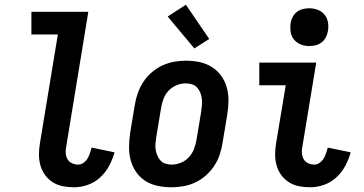

<svg xmlns="http://www.w3.org/2000/svg" viewBox="-20 -785 1540 813"><path d="M294 8Q269 8 246 3.5Q223 -1 204 -13Q185 -25 171.5 -43Q158 -61 151.5 -83.5Q145 -106 145 -130Q145 -154 149 -178L225 -639H113V-735H354L260 -162Q257 -148 258.5 -134.5Q260 -121 266.5 -110Q273 -99 285.5 -93.5Q298 -88 312 -88Q323 -88 334 -96Q345 -104 351 -114.5Q357 -125 361 -137Q365 -149 368 -160L465 -140Q457 -111 442.5 -83.5Q428 -56 405 -34.5Q382 -13 352.5 -2.5Q323 8 294 8Z M706 8Q676 8 647.5 2Q619 -4 595.5 -19Q572 -34 556.5 -56.5Q541 -79 533.5 -106.5Q526 -134 526.5 -163.5Q527 -193 531 -222L551 -342Q555 -367 564 -392Q573 -417 587.5 -439Q602 -461 623 -479Q644 -497 668 -508Q692 -519 717 -523.5Q742 -528 767 -528Q797 -528 825.5 -522Q854 -516 877.5 -501Q901 -486 917 -463.5Q933 -441 940.5 -413.5Q948 -386 947.5 -356.5Q947 -327 942 -298L922 -178Q918 -153 909.5 -128Q901 -103 886 -81Q871 -59 850.5 -41Q830 -23 806 -12Q782 -1 756.5 3.5Q731 8 706 8ZM707 -88Q726 -88 746 -96Q766 -104 780 -119.5Q794 -135 801.5 -154.5Q809 -174 812 -193L832 -313Q834 -327 835 -341Q836 -355 834.5 -368Q833 -381 828 -393Q823 -405 814.5 -414.5Q806 -424 793 -428Q780 -432 766 -432Q747 -432 727.5 -424Q708 -416 693.5 -400.5Q679 -385 672 -365.5Q665 -346 662 -327L642 -207Q640 -193 638.5 -179Q637 -165 639 -152Q641 -139 646 -127Q651 -115 659.5 -105.5Q668 -96 680.5 -92Q693 -88 707 -88ZM803 -580 690 -715 767 -765 866 -620Z M1294 8Q1269 8 1246 3.5Q1223 -1 1204 -13Q1185 -25 1171.5 -43Q1158 -61 1151.5 -83.5Q1145 -106 1145 -130Q1145 -154 1149 -178L1190 -424H1078V-520H1319L1260 -162Q1257 -148 1258.5 -134.5Q1260 -121 1266.5 -110Q1273 -99 1285.5 -93.5Q1298 -88 1312 -88Q1323 -88 1334 -96Q1345 -104 1351 -114.5Q1357 -125 1361 -137Q1365 -149 1368 -160L1465 -140Q1457 -111 1442.5 -83.5Q1428 -56 1405 -34.5Q1382 -13 1352.5 -2.5Q1323 8 1294 8ZM1289 -590Q1270 -590 1253 -597Q1236 -604 1224.5 -618Q1213 -632 1210.5 -651Q1208 -670 1211 -689Q1213 -702 1220 -714.5Q1227 -727 1238.5 -735.5Q1250 -744 1263.5 -747Q1277 -750 1290 -750Q1309 -750 1326.5 -743Q1344 -736 1355 -722Q1366 -708 1369 -689Q1372 -670 1368 -651Q1366 -638 1359 -625.5Q1352 -613 1340.5 -604.5Q1329 -596 1315.5 -593Q1302 -590 1289 -590Z"/></svg>

Font: Iosevka Web
Style: Bold Italic
Weight: 700
Italic angle: -9°
Monospace: yes
Designer: Belleve Invis
Foundry: Belleve Invis
Version: Version 28.0.3; ttfautohint (v1.8.3)